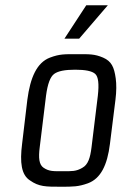

<svg xmlns="http://www.w3.org/2000/svg" viewBox="-20 -700 466 730"><path d="M419 -321C423 -353 423 -380 420 -402C414 -445 404 -467 372 -481C339 -495 320 -494 273 -494C226 -494 207 -495 170 -481C120 -462 95 -405 84 -321L64 -153C55 -82 61 -35 94 -14C128 10 154 10 211 10C257 10 278 10 314 -3C363 -21 388 -72 398 -153ZM328 -140C323 -100 315 -74 293 -62C269 -48 254 -49 218 -49C183 -49 167 -48 146 -62C128 -74 126 -100 131 -140L155 -336C161 -381 171 -408 186 -419C201 -430 227 -435 266 -435C304 -435 330 -430 342 -419C354 -408 357 -381 352 -336ZM390 -680H308L225 -553H281Z"/></svg>

Font: Gamestation Condensed
Style: Italic
Weight: 400
Width: 3
Designer: Jonas Hecksher
Foundry: Jonas Hecksher, Playtypeª, e-types AS
Version: Version 1.003